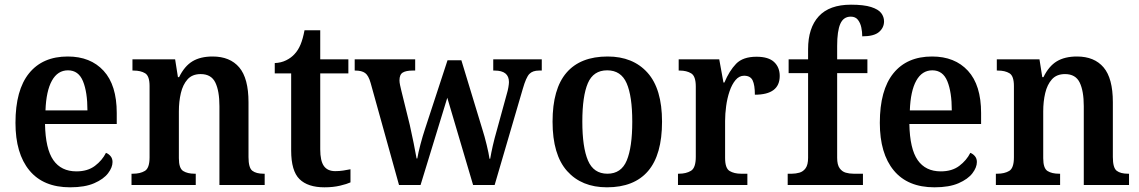

<svg xmlns="http://www.w3.org/2000/svg" viewBox="-20 -789 4860 819"><path d="M279 10Q165 10 105.5 -62Q46 -134 46 -265Q46 -405 104 -476.5Q162 -548 269 -548Q366 -548 422 -487Q478 -426 478 -307V-260H172Q174 -154 207.5 -106Q241 -58 306 -58Q354 -58 385 -81.5Q416 -105 432 -137Q443 -133 451.5 -123Q460 -113 460 -98Q460 -75 441 -50Q422 -25 382 -7.5Q342 10 279 10ZM353 -318Q353 -396 334 -442.5Q315 -489 270 -489Q226 -489 201.5 -445Q177 -401 174 -318Z M541 0V-48H547Q578 -48 598 -60Q618 -72 618 -118V-422Q618 -465 599 -476.5Q580 -488 550 -488H545V-536H727L739 -460H744Q767 -507 801 -527.5Q835 -548 887 -548Q961 -548 1000.5 -501.5Q1040 -455 1040 -353V-119Q1040 -73 1056.5 -60.5Q1073 -48 1104 -48H1109V0H916V-336Q916 -401 898.5 -437Q881 -473 836 -473Q800 -473 780 -450.5Q760 -428 751.5 -392Q743 -356 743 -314V-114Q743 -71 761.5 -59.5Q780 -48 810 -48H815V0Z M1364 10Q1293 10 1257.5 -25Q1222 -60 1222 -147V-476H1152V-520Q1179 -521 1201 -532Q1223 -543 1237 -559Q1252 -575 1262 -599Q1272 -623 1279 -660H1346V-536H1466V-476H1346V-152Q1346 -103 1361.5 -81Q1377 -59 1410 -59Q1428 -59 1444 -61.5Q1460 -64 1475 -67V-11Q1460 -4 1430.5 3Q1401 10 1364 10Z M1561 -435Q1552 -467 1537.5 -477.5Q1523 -488 1496 -488H1493V-536H1751V-488H1740Q1712 -488 1698 -479.5Q1684 -471 1684 -446Q1684 -438 1686.5 -426Q1689 -414 1692 -402L1728 -256Q1736 -220 1744.5 -178.5Q1753 -137 1757 -113H1760Q1764 -137 1773.5 -173Q1783 -209 1793 -239L1889 -532H1948L2038 -236Q2047 -208 2056 -171Q2065 -134 2068 -112H2071Q2075 -136 2082 -167Q2089 -198 2100 -236L2142 -389Q2146 -402 2148.5 -416.5Q2151 -431 2151 -439Q2151 -488 2090 -488H2084V-536H2291V-488H2279Q2252 -488 2238 -473.5Q2224 -459 2210 -410L2090 0H1998L1888 -372L1774 0H1682Z M2569 10Q2461 10 2399 -59.5Q2337 -129 2337 -270Q2337 -410 2396.5 -479Q2456 -548 2572 -548Q2680 -548 2742 -479Q2804 -410 2804 -270Q2804 -129 2744.5 -59.5Q2685 10 2569 10ZM2571 -48Q2630 -48 2653.5 -104.5Q2677 -161 2677 -270Q2677 -379 2653 -434Q2629 -489 2570 -489Q2511 -489 2487.5 -434Q2464 -379 2464 -270Q2464 -161 2488 -104.5Q2512 -48 2571 -48Z M2872 0V-48H2876Q2907 -48 2927.5 -60.5Q2948 -73 2948 -120V-420Q2948 -464 2928.5 -476Q2909 -488 2879 -488H2875V-536H3048L3066 -437H3070Q3091 -487 3120 -517Q3149 -547 3207 -547Q3258 -547 3282 -524.5Q3306 -502 3306 -465Q3306 -385 3200 -385Q3200 -426 3190.5 -446Q3181 -466 3154 -466Q3133 -466 3117.5 -447.5Q3102 -429 3092 -399.5Q3082 -370 3077.5 -336.5Q3073 -303 3073 -273V-115Q3073 -71 3092.5 -59.5Q3112 -48 3141 -48H3168V0Z M3340 0V-48H3358Q3374 -48 3390 -52.5Q3406 -57 3416.5 -71.5Q3427 -86 3427 -116V-477H3344V-536H3427V-579Q3427 -670 3472.5 -719.5Q3518 -769 3610 -769Q3665 -769 3696 -759Q3727 -749 3739 -733Q3751 -717 3751 -698Q3751 -671 3729.5 -652.5Q3708 -634 3658 -634Q3658 -653 3654 -672Q3650 -691 3639.5 -704.5Q3629 -718 3609 -718Q3578 -718 3564.5 -687.5Q3551 -657 3551 -593V-536H3680V-477H3551V-116Q3551 -86 3561.5 -71.5Q3572 -57 3587.5 -52.5Q3603 -48 3621 -48H3661V0Z M3966 10Q3852 10 3792.5 -62Q3733 -134 3733 -265Q3733 -405 3791 -476.5Q3849 -548 3956 -548Q4053 -548 4109 -487Q4165 -426 4165 -307V-260H3859Q3861 -154 3894.5 -106Q3928 -58 3993 -58Q4041 -58 4072 -81.5Q4103 -105 4119 -137Q4130 -133 4138.5 -123Q4147 -113 4147 -98Q4147 -75 4128 -50Q4109 -25 4069 -7.5Q4029 10 3966 10ZM4040 -318Q4040 -396 4021 -442.5Q4002 -489 3957 -489Q3913 -489 3888.5 -445Q3864 -401 3861 -318Z M4228 0V-48H4234Q4265 -48 4285 -60Q4305 -72 4305 -118V-422Q4305 -465 4286 -476.5Q4267 -488 4237 -488H4232V-536H4414L4426 -460H4431Q4454 -507 4488 -527.5Q4522 -548 4574 -548Q4648 -548 4687.5 -501.5Q4727 -455 4727 -353V-119Q4727 -73 4743.5 -60.5Q4760 -48 4791 -48H4796V0H4603V-336Q4603 -401 4585.5 -437Q4568 -473 4523 -473Q4487 -473 4467 -450.5Q4447 -428 4438.5 -392Q4430 -356 4430 -314V-114Q4430 -71 4448.5 -59.5Q4467 -48 4497 -48H4502V0Z"/></svg>

Font: Noto Serif Lao SemiCondensed SemiBold
Style: Regular
Weight: 600
Width: 4
Designer: Monotype Design Team
Foundry: Monotype Imaging Inc.
Version: Version 2.003; ttfautohint (v1.8.4.7-5d5b)